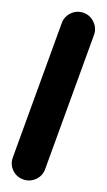

<svg xmlns="http://www.w3.org/2000/svg" viewBox="-135 -688 397 715"><g transform="rotate(20 64.0 -330.0)"><path d="M0 -64H128V-596H0ZM64 -128Q37 -128 18.5 -109Q0 -90 0 -64Q0 -37 18.5 -18.5Q37 0 64 0Q90 0 109 -18.5Q128 -37 128 -64Q128 -90 109 -109Q90 -128 64 -128ZM64 -660Q37 -660 18.5 -641Q0 -622 0 -596Q0 -569 18.5 -550.5Q37 -532 64 -532Q90 -532 109 -550.5Q128 -569 128 -596Q128 -622 109 -641Q90 -660 64 -660Z"/></g></svg>

Font: Wavefont
Style: Bold
Weight: 700
Version: Version 3.004;gftools[0.9.33]